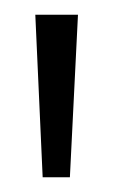

<svg xmlns="http://www.w3.org/2000/svg" viewBox="-20 -713 154 261"><path d="M38 -472 28 -693H86L75 -472Z"/></svg>

Font: Bricolage Grotesque SemiCondensed ExtraLight
Style: Regular
Weight: 250
Width: 4
Designer: Mathieu Triay
Foundry: Atelier Triay
Version: Version 1.000;gftools[0.9.30]